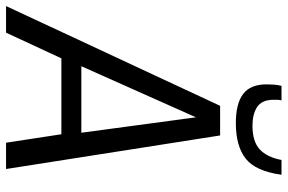

<svg xmlns="http://www.w3.org/2000/svg" viewBox="-209 -773 951 635"><g transform="rotate(90 266.5 -455.5)"><path d="M-31 0 299 -708H397L508 0H421L393 -183H142L57 0ZM168 -249H388L337 -628ZM356 -760Q292 -760 260 -784Q228 -808 228 -862Q228 -874 229 -887Q230 -900 233 -911H281Q279 -903 279 -896Q279 -889 279 -882Q280 -845 303.5 -830Q327 -815 365 -815Q417 -815 443 -839Q469 -863 478 -911H527Q515 -825 473.5 -792.5Q432 -760 356 -760Z"/></g></svg>

Font: Georama
Style: Italic
Weight: 400
Italic angle: -9°
Designer: Jean-Baptiste Levee
Foundry: Production Type
Version: Version 1.000